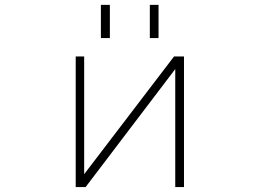

<svg xmlns="http://www.w3.org/2000/svg" viewBox="-20 -752 1040 774"><path d="M386.7 -598.6V-732.4H422.9V-598.6ZM584 -598.6V-732.4H619.1V-598.6ZM686.5 -473.6 325.2 2H285.2V-524.4H319.3V-49.8L681.6 -524.4H721.7V2H686.5Z"/></svg>

Font: Gen Shin Gothic Monospace ExtraLight
Style: Regular
Weight: 200
Designer: [Source Han Sans]
Ryoko NISHIZUKA  (kana & ideographs); Paul D. Hunt (Latin, Greek & Cyrillic); Wenlong ZHANG  (bopomofo
Version: Version 1.002.20150607